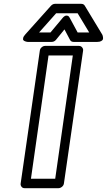

<svg xmlns="http://www.w3.org/2000/svg" viewBox="-20 -967 563 1012"><path d="M88.9 0 189.9 -700.2Q191.4 -710.9 200 -718Q208.5 -725.1 217.8 -725.1H396Q406.7 -725.1 413.1 -717Q419.4 -709 418 -700.2L316.9 0Q315.4 10.7 306.4 17.8Q297.4 24.9 288.1 24.9H109.9Q99.1 24.9 93.3 17.1Q87.4 9.3 88.9 0ZM113.8 -786.1 249 -937Q258.8 -946.8 270 -946.8H408.2Q420.9 -946.8 426.8 -937L518.1 -786.1Q519 -784.7 520.3 -782Q521.5 -779.3 522.7 -772.2Q523.9 -765.1 522.5 -760Q521 -754.9 513.4 -750.5Q505.9 -746.1 492.2 -746.1H368.2Q354.5 -746.1 349.1 -756.8L319.8 -812L274.9 -756.8Q265.6 -746.1 252 -746.1H127.9Q126 -746.1 122.8 -746.3Q119.6 -746.6 113 -749Q106.4 -751.5 103.3 -755.1Q100.1 -758.8 102.1 -767.1Q104 -775.4 113.8 -786.1ZM143.1 -24.9H271L363.8 -674.8H235.8ZM186 -795.9H246.1L308.1 -870.1Q319.8 -884.8 330.1 -884.8Q340.3 -884.8 344.7 -877.4L349.1 -870.1L389.2 -795.9H450.2L389.2 -897H275.9Z"/></svg>

Font: Trueno Bold Outline
Style: Italic
Weight: 700
Width: 6
Designer: Julieta Ulanovsky
Foundry: Julieta Ulanovsky
Version: Version 3.001b | FøM Fix